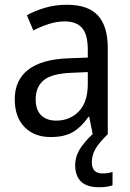

<svg xmlns="http://www.w3.org/2000/svg" viewBox="-20 -566 548 807"><path d="M261 -546Q350 -546 391.5 -501Q433 -456 433 -364V0H370L355 -75H352Q322 -32 286.5 -11Q251 10 193 10Q124 10 83 -32Q42 -74 42 -149Q42 -229 98.5 -273Q155 -317 269 -321L349 -324V-357Q349 -422 324.5 -449Q300 -476 253 -476Q218 -476 184.5 -465Q151 -454 120 -438L93 -502Q127 -521 170 -533.5Q213 -546 261 -546ZM281 -260Q198 -257 164 -229Q130 -201 130 -149Q130 -103 153.5 -81Q177 -59 216 -59Q274 -59 311.5 -98Q349 -137 349 -213V-263ZM366 116Q366 163 411 163Q426 163 436 161Q446 159 453 157V213Q441 217 427.5 219Q414 221 396 221Q345 221 320.5 197Q296 173 296 128Q296 87 323.5 49Q351 11 384 -14L431 0Q397 33 381.5 59.5Q366 86 366 116Z"/></svg>

Font: Noto Sans Hebrew SemiCondensed
Style: Regular
Weight: 400
Width: 4
Designer: Monotype Design Team
Foundry: Monotype Imaging Inc.
Version: Version 2.004; ttfautohint (v1.8.4.7-5d5b)